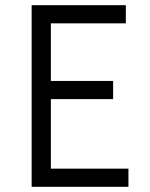

<svg xmlns="http://www.w3.org/2000/svg" viewBox="-20 -720 580 740"><path d="M102 0H475V-70H176V-338H416V-408H176V-630H465V-700H102Z"/></svg>

Font: Tilda Sans VF
Style: Regular
Weight: 400
Designer: ParaType Ltd
Foundry: ParaType Ltd
Version: Version 1.010